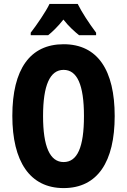

<svg xmlns="http://www.w3.org/2000/svg" viewBox="-20 -951 649 981"><path d="M377 -931H233C216 -894 166 -821 137 -784V-771H226C245 -786 276 -815 304 -851C331 -816 362 -789 384 -771H471V-784C433 -835 399 -887 377 -931ZM566 -358C566 -591 480 -725 305 -725C134 -725 43 -598 43 -359C43 -127 132 10 305 10C479 10 566 -125 566 -358ZM200 -358C200 -515 235 -594 305 -594C374 -594 409 -518 409 -358C409 -198 375 -123 305 -123C235 -123 200 -202 200 -358Z"/></svg>

Font: Noto Sans Gurmukhi UI ExtraCondensed ExtraBold
Style: Regular
Weight: 800
Width: 2
Designer: Jelle Bosma - Monotype Design Team
Foundry: Monotype Imaging Inc.
Version: Version 2.004